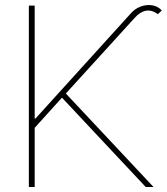

<svg xmlns="http://www.w3.org/2000/svg" viewBox="-20 -750 669 770"><path d="M95.7 0V-727.5H119.1V-274.4H122.1L502 -693.4Q519.5 -714.4 543.2 -723.4Q566.9 -732.4 590.1 -728.8Q613.3 -725.1 628.9 -708L613.3 -693.4Q587.9 -711.4 564.5 -706.8Q541 -702.1 519.5 -677.7L244.1 -375L595.7 0H564.5L228.5 -358.4L119.1 -237.3V0Z"/></svg>

Font: Inter 24pt Thin
Style: Regular
Weight: 250
Designer: Rasmus Andersson
Foundry: rsms
Version: Version 4.001;git-66647c0bb